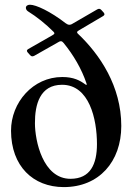

<svg xmlns="http://www.w3.org/2000/svg" viewBox="-20 -764 561 799"><path d="M244.7 14.6C392.4 14.9 484.7 -91.6 484.7 -239.7C484.7 -404.8 396.3 -536.9 303.3 -624.6C299 -629.6 300.1 -632.5 306.5 -636.4L308.6 -637.8L409.1 -697.1C415.8 -701.7 416.5 -704.9 411.6 -711.6L402.3 -721.9C396.7 -728 392.4 -728.7 384.9 -725.1L280.9 -664.8L277.7 -663C270.2 -659.8 264.9 -660.2 258.2 -664.1L254.3 -666.9V-666.5C189.3 -717 129.6 -744.3 104.8 -744.3C95.2 -744.3 87.7 -739.7 87.7 -731.5C87.7 -727.3 89.8 -721.2 96.2 -717C133.2 -693.9 169.4 -665.1 202.8 -631.7C208.1 -626.1 207.7 -622.9 200.6 -619L198.5 -617.9V-617.5L97.7 -560C90.9 -555.8 90.2 -552.2 95.2 -545.8L105.1 -534.8C110.4 -528.8 115.1 -528.1 122.2 -531.6L223.7 -589.1L226.2 -590.6C233.7 -594.1 237.9 -593 243.3 -586.6L244.7 -585.2C285.9 -534.8 319.6 -477.3 339.8 -417.3C342 -409.4 340.9 -408.7 334.2 -413.4C312.9 -429 286.6 -443.5 239 -443.5C117.2 -443.5 25.6 -337.4 25.9 -219.8C26.3 -72.1 117.9 14.2 244.7 14.6ZM125.4 -251.1C125 -328.8 146 -411.2 238.3 -411.2C351.6 -411.2 383.5 -268.8 383.5 -164.4C383.5 -80.3 355.8 -20.2 273.8 -19.9C158 -19.5 125.4 -179 125.4 -251.1Z"/></svg>

Font: Margiela Serif Medium
Style: Regular
Weight: 500
Designer: Andreas Faust, Stefan Endress
Version: Version 1.002;FEAKit 1.0